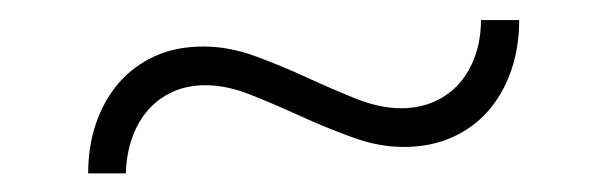

<svg xmlns="http://www.w3.org/2000/svg" viewBox="-20 -394 620 196"><path d="M389.5 -283.5Q408 -283.5 423.2 -290.2Q438.5 -297 449 -309Q459.5 -321 465.2 -337.5Q471 -354 471 -373.5H510Q510 -346 502 -322.5Q494 -299 479 -281.5Q464 -264 442 -254Q420 -244 392 -244Q366.5 -244 339.8 -253.8Q313 -263.5 286.8 -275.5Q260.5 -287.5 236 -297.2Q211.5 -307 190 -307Q171 -307 156.2 -300.2Q141.5 -293.5 131 -281.5Q120.5 -269.5 114.8 -253Q109 -236.5 108.5 -217H70Q70 -244.5 78 -268Q86 -291.5 101 -309Q116 -326.5 137.8 -336.5Q159.5 -346.5 187.5 -346.5Q213.5 -346.5 240.2 -336.8Q267 -327 293 -315Q319 -303 343.5 -293.2Q368 -283.5 389.5 -283.5Z"/></svg>

Font: Lato TR Light
Style: Regular
Weight: 300
Designer: Lukasz Dziedzic
Foundry: Lukasz Dziedzic
Version: Version 1.104 2013